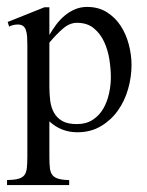

<svg xmlns="http://www.w3.org/2000/svg" viewBox="-24 -367 421 549"><path d="M352.1 -181.2Q352.1 -147 342.3 -112.5Q332.5 -78.1 313 -50.8Q293.5 -23.4 264.4 -6.1Q235.4 11.2 196.8 11.2Q174.3 11.2 154.1 3.4Q133.8 -4.4 117.2 -20V83Q117.2 101.6 118.7 113.8Q120.1 126 125.7 133.3Q131.3 140.6 142.6 144Q153.8 147.5 173.8 147.9V162.1H-3.9V147.9Q16.6 147.5 28.3 144.3Q40 141.1 45.7 133.8Q51.3 126.5 52.7 113.8Q54.2 101.1 54.2 81.1V-237.8Q54.2 -251.5 53.5 -262.5Q52.7 -273.4 50 -281Q47.4 -288.6 42 -292.7Q36.6 -296.9 26.9 -296.9Q13.7 -296.9 2 -291L-2 -304.2L103 -346.2H117.2V-267.1Q126 -282.2 136.7 -296.6Q147.5 -311 160.9 -322.3Q174.3 -333.5 190.2 -340.3Q206.1 -347.2 225.1 -347.2Q257.8 -347.2 282 -331.8Q306.2 -316.4 321.5 -292.5Q336.9 -268.6 344.5 -239Q352.1 -209.5 352.1 -181.2ZM293 -146Q293 -169.4 288.8 -196.5Q284.7 -223.6 273.9 -247.1Q263.2 -270.5 244.4 -286.1Q225.6 -301.8 195.8 -301.8Q175.3 -301.8 156 -285.2Q136.7 -268.6 117.2 -245.1V-119.1Q117.2 -98.1 119.6 -78.9Q122.1 -59.6 130.4 -44.7Q138.7 -29.8 154.1 -21Q169.4 -12.2 195.8 -12.2Q222.7 -12.2 241.5 -24.7Q260.3 -37.1 271.5 -56.6Q282.7 -76.2 287.8 -99.9Q293 -123.5 293 -146Z"/></svg>

Font: Scheherazade Rohingya
Style: Regular
Weight: 400
Designer: SIL International
Foundry: SIL International
Version: Version 2.000 (build 440/429)